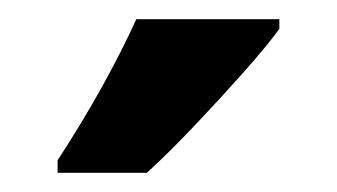

<svg xmlns="http://www.w3.org/2000/svg" viewBox="-20 -786 351 200"><path d="M271 -756Q258 -738 234 -711Q210 -684 183 -655.5Q156 -627 133 -606H40V-619Q66 -659 86.5 -696Q107 -733 122 -766H271Z"/></svg>

Font: Noto Sans Lao UI ExtCond
Style: Bold
Weight: 700
Width: 2
Designer: Monotype Design Team
Foundry: Monotype Imaging Inc.
Version: Version 2.000; ttfautohint (v1.8.4.7-5d5b)